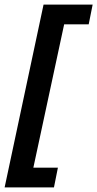

<svg xmlns="http://www.w3.org/2000/svg" viewBox="-32 -740 420 829"><path d="M-12 69H201L218 -16H112L245 -635H351L368 -720H156Z"/></svg>

Font: Racing Sans One
Style: Regular
Weight: 400
Designer: Pablo Impallari, Rodrigo Fuenzalida
Foundry: Pablo Impallari, Rodrigo Fuenzalida
Version: Version 1.001